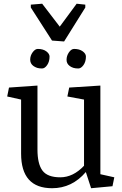

<svg xmlns="http://www.w3.org/2000/svg" viewBox="-20 -1000 656 1031"><path d="M93.3 -175.3V-465.3L18.6 -481.9L28.3 -529.8L181.2 -540.5V-196.8Q181.2 -120.1 208 -84Q234.9 -47.9 303.7 -47.9Q372.6 -47.9 431.2 -109.9V-465.3L341.8 -481.9L351.6 -529.8L519 -540.5V-64.5L593.8 -47.9L584 0L469.2 10.7L440.9 -76.2Q366.7 10.7 259.8 10.7Q93.3 10.7 93.3 -175.3ZM377.9 -737.3Q406.2 -737.3 423.8 -724.6Q441.4 -711.9 441.4 -696.3Q441.4 -668.9 428.2 -650.4Q415 -632.3 400.4 -632.3Q385.3 -632.3 374 -635.7Q362.3 -639.6 354.5 -645.5Q336.9 -658.7 337.4 -679.2Q337.4 -700.2 350.1 -718.8Q362.8 -737.3 377.9 -737.3ZM183.1 -737.3Q211.4 -737.3 229 -724.1Q246.1 -710.9 246.1 -696.3Q246.1 -669.4 233.4 -650.9Q220.7 -632.3 205.6 -632.3Q190.4 -632.3 179.2 -635.7Q168 -639.6 159.7 -645.5Q142.1 -658.2 142.1 -679.7Q142.1 -701.2 155.3 -719.2Q168.5 -737.3 183.1 -737.3ZM145.5 -975.1 206.5 -980 300.8 -856.9 391.6 -980 438 -975.1V-959.5L324.2 -777.3L259.3 -782.2L145.5 -959.5Z"/></svg>

Font: NoticiaText-Regular
Style: Regular
Weight: 400
Designer: JM Sole
Foundry: JM Sole
Version: Version 1.003